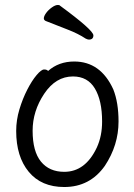

<svg xmlns="http://www.w3.org/2000/svg" viewBox="-20 -733 540 771"><path d="M238 18Q146 18 95.5 -43Q45 -104 45 -207Q45 -251 58 -294Q71 -337 89.5 -373Q108 -409 127 -431.5Q146 -454 157 -454Q169 -454 173 -448Q216 -486 278 -486Q384 -486 435 -374Q456 -321 456 -245Q456 -150 401 -67Q341 18 238 18ZM238 -43Q323 -43 369 -141Q390 -187 390 -245Q390 -329 361 -377.5Q332 -426 273 -426Q204 -426 157.5 -356.5Q111 -287 111 -208Q111 -125 144.5 -84Q178 -43 238 -43ZM337 -574Q332 -574 324 -578Q294 -598 251 -614.5Q208 -631 163 -649Q156 -653 156 -659Q156 -668 165 -680.5Q174 -693 188 -703Q202 -713 212 -713Q219 -713 220 -711Q355 -612 355 -591Q355 -574 337 -574Z"/></svg>

Font: LXGW WenKai Mono Lite
Style: Regular
Weight: 400
Monospace: yes
Designer: LXGW / Fontworks Inc.
Foundry: LXGW / Fontworks Inc.
Version: Version 1.520; June 14, 2025